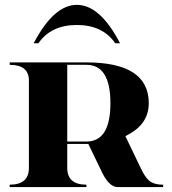

<svg xmlns="http://www.w3.org/2000/svg" viewBox="-20 -762 699 782"><path d="M117.2 -585.9Q199.2 -742.2 293 -742.2Q387.7 -742.2 468.8 -585.9H449.2Q398.4 -660.2 293 -660.2Q187.5 -660.2 136.7 -585.9ZM253.9 -498V-185.5H332Q429.7 -185.5 429.7 -341.8Q429.7 -498 332 -498ZM19.5 -507.8H332Q585.9 -507.8 585.9 -341.8Q585.9 -258.8 503.4 -214.4Q497.1 -210.9 490.7 -207.5L553.7 -76.2Q568.8 -44.4 584 -29.3Q603.5 -9.8 644.5 -9.8V0H459Q421.9 0 389.6 -72.3L339.8 -175.8Q335.9 -175.8 332 -175.8H253.9V-78.1Q253.9 -9.8 332 -9.8V0H19.5V-9.8Q97.7 -9.8 97.7 -78.1V-438.5Q94.7 -498 19.5 -498Z"/></svg>

Font: spinweradC
Style: Bold
Weight: 700
Width: 7
Version: Version 0.3